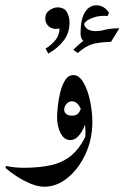

<svg xmlns="http://www.w3.org/2000/svg" viewBox="-45 -542 469 723"><path d="M302.7 -82.5Q302.7 -17.6 277.1 37.8Q251.5 93.3 210.2 127.2Q168.9 161.1 122.1 161.1Q97.7 161.1 69.8 149.4Q42 137.7 16.6 121.1Q-8.8 104.5 -24.9 89.8L-21.5 83Q9.3 89.8 43.5 89.8Q104 89.8 148.7 79.6Q193.4 69.3 225.3 42Q257.3 14.6 280.3 -35.6ZM272.9 0.5Q276.9 -15.6 276.9 -40.5Q276.9 -67.4 271.2 -95Q265.6 -122.6 254.2 -141.6Q242.7 -160.6 225.1 -160.6Q214.4 -160.6 205.6 -150.9Q196.8 -141.1 196.8 -128.9Q196.8 -117.7 205.3 -112.1Q213.9 -106.4 225.1 -106.4Q243.2 -106.4 250.7 -116.2Q258.3 -126 261.7 -140.1L280.8 -91.3Q277.8 -77.6 269.8 -59.6Q261.7 -41.5 249 -28.1Q236.3 -14.6 219.7 -14.6Q196.3 -14.6 183.1 -40.8Q169.9 -66.9 169.9 -100.1Q169.9 -113.3 172.4 -139.2Q174.8 -165 181.4 -192.6Q188 -220.2 200 -239.7Q211.9 -259.3 231 -259.3Q252.9 -259.3 269 -231.7Q285.2 -204.1 293.9 -163.1Q302.7 -122.1 302.7 -82.5Q298.8 -55.2 291 -35.2Q283.2 -15.1 272.9 0.5ZM279.3 -380.4Q267.6 -386.7 262.9 -395.8Q258.3 -404.8 258.3 -416Q258.3 -469.2 274.7 -495.6Q291 -522 317.9 -522Q347.7 -522 365.7 -493.2L359.4 -481Q354 -482.4 345.7 -482.4Q320.8 -482.4 296.9 -472.2Q272.9 -461.9 269 -444.3L271 -455.6Q272.9 -439.5 284.9 -432.1Q296.9 -424.8 315.4 -424.8Q330.1 -424.8 349.6 -429.2ZM404.3 -435.5 373 -384.3Q346.7 -384.3 314.5 -378.7Q282.2 -373 248 -342.3L231 -354.5Q264.2 -388.7 304 -412.1Q343.8 -435.5 404.3 -435.5ZM136.7 -340.3 126.5 -358.9Q150.9 -374 165.3 -393.1Q179.7 -412.1 179.7 -442.4L182.1 -437Q181.6 -435.1 175.5 -434.1Q169.4 -433.1 165 -433.1Q148.9 -433.1 137.2 -444.1Q125.5 -455.1 125.5 -472.7Q125.5 -492.7 141.4 -503.4Q157.2 -514.2 171.4 -514.2Q196.3 -514.2 206.5 -497.1Q216.8 -480 216.8 -457Q216.8 -417.5 194.1 -388.4Q171.4 -359.4 136.7 -340.3Z"/></svg>

Font: Lateef
Style: Bold
Weight: 700
Designer: SIL International
Foundry: SIL International
Version: Version 4.200